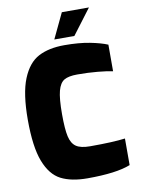

<svg xmlns="http://www.w3.org/2000/svg" viewBox="-100 -1001 790 1074"><g transform="rotate(-10 294.5 -464.0)"><path d="M36 -374Q36 -523 69.5 -605.5Q103 -688 162 -719Q221 -750 309 -750Q392 -750 453.5 -738Q515 -726 553 -710V-559Q520 -566 467 -571Q414 -576 352 -576Q303 -576 278 -561.5Q253 -547 241.5 -504Q230 -461 230 -372Q230 -287 239.5 -245Q249 -203 275 -185.5Q301 -168 354 -168Q485 -168 553 -177V-26Q473 6 309 6Q217 6 158.5 -24Q100 -54 68 -137Q36 -220 36 -374ZM328 -934H482L374 -791H260Z"/></g></svg>

Font: Exo Black
Style: Regular
Weight: 900
Designer: Natanael Gama
Foundry: Natanael Gama
Version: Version 1.500; ttfautohint (v1.6)